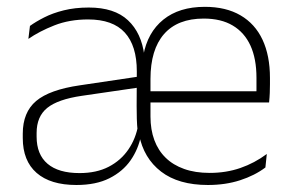

<svg xmlns="http://www.w3.org/2000/svg" viewBox="-20 -518 838 548"><path d="M573.5 10Q489.5 10 439.8 -28.2Q390 -66.5 377 -133.5L373 -142Q371 -161 370.5 -179.2Q370 -197.5 370 -216L370.5 -314.5Q370.5 -387.5 336.2 -425Q302 -462.5 231.5 -462.5Q178 -462.5 135 -445.5Q92 -428.5 61 -407L65.5 -444Q82 -456 106 -468.2Q130 -480.5 162 -488.5Q194 -496.5 233.5 -496.5Q306.5 -496.5 345.2 -460.2Q384 -424 392 -359.5H389Q401 -425.5 446.2 -462Q491.5 -498.5 564.5 -498.5Q625 -498.5 666.5 -474.2Q708 -450 729.2 -404.8Q750.5 -359.5 750.5 -295.5V-278Q750.5 -265.5 750 -252.8Q749.5 -240 748 -225.5H711.5Q712 -245.5 712 -263.2Q712 -281 712 -296Q712 -350.5 694.8 -388Q677.5 -425.5 644.2 -445.2Q611 -465 561.5 -465Q487 -465 448.2 -420.8Q409.5 -376.5 409.5 -292.5V-242V-236V-185.5Q409.5 -148 420.5 -118.2Q431.5 -88.5 452.8 -67.8Q474 -47 505.5 -35.8Q537 -24.5 578.5 -24.5Q625.5 -24.5 666 -38.5Q706.5 -52.5 741.5 -78.5L737.5 -40Q707 -17 665.2 -3.5Q623.5 10 573.5 10ZM198 10Q124 10 84.5 -24.5Q45 -59 45 -124V-136.5Q45 -197.5 83.2 -229.8Q121.5 -262 208 -274.5L379.5 -300L381.5 -269L213.5 -244.5Q145 -234.5 114.8 -210Q84.5 -185.5 84.5 -138.5V-128Q84.5 -77 115.8 -50.5Q147 -24 207 -24Q255.5 -24 290.2 -42Q325 -60 346.5 -91.5Q368 -123 374.5 -162L391 -131.5H382.5Q375 -92.5 352.8 -60.5Q330.5 -28.5 292.2 -9.2Q254 10 198 10ZM737.5 -225.5H390V-257.5H737.5Z"/></svg>

Font: Anek Devanagari ExtraLight
Style: Regular
Weight: 250
Designer: Kailash Malviya (Devanagari) & Yesha Goshar (Latin)
Foundry: Ek Type
Version: Version 1.003